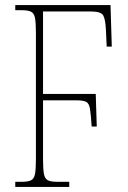

<svg xmlns="http://www.w3.org/2000/svg" viewBox="-20 -734 502 754"><path d="M40 0V-20H65Q90 -20 102 -26Q114 -32 117.5 -51Q121 -70 121 -108V-606Q121 -644 117.5 -663Q114 -682 102 -688Q90 -694 64 -694H40V-714H414L419 -551H399L396 -616Q394 -659 385 -674Q376 -689 336 -689H149V-365H356L360 -237H340Q337 -284 333.5 -306Q330 -328 318.5 -334Q307 -340 281 -340H149V-108Q149 -70 152.5 -51Q156 -32 168 -26Q180 -20 205 -20H252V0Z"/></svg>

Font: Noto Serif Condensed Thin
Style: Regular
Weight: 100
Width: 3
Designer: Monotype Design Team
Foundry: Monotype Imaging Inc.
Version: Version 2.013; ttfautohint (v1.8.4.7-5d5b)